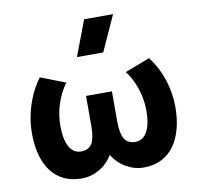

<svg xmlns="http://www.w3.org/2000/svg" viewBox="-85 -853 990 957"><g transform="rotate(-10 410.5 -374.0)"><path d="M253.5 15Q187 15 140.8 -17Q94.5 -49 70.8 -108.2Q47 -167.5 47 -250Q47 -297 57.2 -344.5Q67.5 -392 87 -436.5Q106.5 -481 134 -517.5L260 -469Q244 -447.5 231.5 -422.8Q219 -398 210.2 -371.2Q201.5 -344.5 197.2 -316.2Q193 -288 193 -259Q193 -195 213 -156.8Q233 -118.5 273 -118Q312.5 -118 328.8 -146.2Q345 -174.5 345 -234.5V-386.5H476V-234.5Q476 -174.5 492.5 -146.2Q509 -118 548 -118Q568 -118.5 583 -128.2Q598 -138 608 -156.5Q618 -175 623.2 -200.8Q628.5 -226.5 628.5 -259Q628.5 -298 620.8 -335Q613 -372 598 -406Q583 -440 561 -469L687 -517.5Q729 -462.5 751.5 -394.8Q774 -327 774 -256Q774 -194.5 760.5 -144.5Q747 -94.5 720.8 -58.8Q694.5 -23 656 -4Q617.5 15 567.5 15Q521 15 479 -9Q437 -33 410.5 -76.5Q384.5 -33 342.5 -9Q300.5 15 253.5 15ZM334 -585 402 -764.5H548.5L467 -585Z"/></g></svg>

Font: Geologica SemiBold
Style: Regular
Weight: 600
Designer: Sindre Bremnes, Frode Helland
Foundry: Monokrom Skriftforlag AS
Version: Version 1.010;gftools[0.9.28]